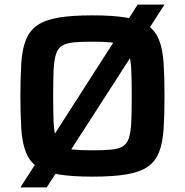

<svg xmlns="http://www.w3.org/2000/svg" viewBox="-20 -763 807 838"><path d="M69 55 581 -743H698L184 55ZM384 8Q293 8 234.5 -2Q176 -12 142.5 -35Q109 -58 93 -98.5Q77 -139 73 -199.5Q69 -260 69 -344Q69 -428 73 -488.5Q77 -549 93 -589Q109 -629 142.5 -652.5Q176 -676 234.5 -686Q293 -696 384 -696Q474 -696 532.5 -686Q591 -676 624.5 -652.5Q658 -629 674 -589Q690 -549 694 -488.5Q698 -428 698 -344Q698 -260 694 -199.5Q690 -139 674 -98.5Q658 -58 624.5 -35Q591 -12 532.5 -2Q474 8 384 8ZM384 -107Q434 -107 465.5 -110Q497 -113 515.5 -124Q534 -135 542.5 -160.5Q551 -186 553 -230.5Q555 -275 555 -344Q555 -413 553 -457Q551 -501 542.5 -527Q534 -553 515.5 -564Q497 -575 465.5 -578Q434 -581 384 -581Q334 -581 302 -578Q270 -575 251.5 -564Q233 -553 224.5 -527Q216 -501 214 -457Q212 -413 212 -344Q212 -275 214 -230.5Q216 -186 224.5 -160.5Q233 -135 251.5 -124Q270 -113 302 -110Q334 -107 384 -107Z"/></svg>

Font: Saira SemiExpanded SemiBold
Style: Regular
Weight: 600
Width: 6
Designer: Hector Gatti with collaboration of the Omnibus-Type team
Foundry: Omnibus-Type
Version: Version 1.101